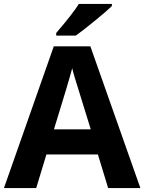

<svg xmlns="http://www.w3.org/2000/svg" viewBox="-20 -951 730 971"><path d="M526.9 0 475.1 -169.9H214.8L163.1 0H0L252 -716.8H437L689.9 0ZM439 -296.9Q367.2 -527.8 358.2 -558.1Q349.1 -588.4 345.2 -606Q329.1 -543.5 252.9 -296.9ZM264.2 -771V-784.2Q348.1 -881.8 378.9 -931.2H545.9V-920.9Q520.5 -895.5 459.2 -845.5Q397.9 -795.4 363.3 -771Z"/></svg>

Font: Zoram GWebM
Style: Bold
Weight: 700
Foundry: Ascender Corporation
Version: Version 1.000